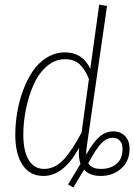

<svg xmlns="http://www.w3.org/2000/svg" viewBox="-20 -760 587 840"><path d="M476.1 -185.1Q508.3 -185.1 527.6 -164.3Q546.9 -143.6 546.9 -108.9Q546.9 -55.2 510.3 -22.7Q473.6 9.8 420.9 9.8Q371.6 9.8 348.1 -18.1L300.8 60.1L277.8 46.9L332 -43Q321.8 -73.2 326.2 -113.8Q258.8 9.8 169.9 9.8Q111.8 9.8 79.3 -37.6Q46.9 -85 46.9 -169.9Q46.9 -218.3 55.2 -267.8Q63.5 -317.4 81.1 -364.7Q98.6 -412.1 123.5 -449Q148.4 -485.8 185.1 -508.3Q221.7 -530.8 264.2 -530.8Q341.3 -530.8 375 -459L414.1 -740.2L448.2 -733.9L359.9 -121.1Q356.9 -99.6 356.9 -83Q387.7 -137.7 414.8 -161.4Q441.9 -185.1 476.1 -185.1ZM172.9 -21Q220.2 -21 258.1 -61.5Q295.9 -102.1 336.9 -180.2L369.1 -414.1Q353.5 -454.6 329.3 -477.8Q305.2 -501 264.2 -501Q220.7 -501 184.8 -470Q148.9 -439 127.2 -389.9Q105.5 -340.8 93.8 -283.9Q82 -227.1 82 -170.9Q82 -98.6 105.7 -59.8Q129.4 -21 172.9 -21ZM422.9 -21Q462.9 -21 489.5 -43Q516.1 -64.9 516.1 -108.9Q516.1 -131.3 504.6 -144.3Q493.2 -157.2 474.1 -157.2Q447.3 -157.2 424.6 -134.5Q401.9 -111.8 366.2 -45.9Q380.4 -21 422.9 -21Z"/></svg>

Font: Fira Sans Compressed UltraLight
Style: Italic
Weight: 200
Width: 3
Italic angle: -8°
Designer: Carrois Corporate & Edenspiekermann AG
Foundry: Carrois Corporate GbR & Edenspiekermann AG
Version: Version 4.203;PS 004.203;hotconv 1.0.88;makeotf.lib2.5.64775